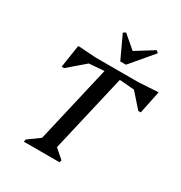

<svg xmlns="http://www.w3.org/2000/svg" viewBox="-210 -1071 1146 1218"><g transform="rotate(30 363.5 -462.0)"><path d="M142.5 0 146.7 -18.3 266.3 -104.9 221.4 -39 372.4 -690H484.7L333.7 -39L306.3 -105.8L408.3 -17.1L404.1 0ZM112.5 -531.6 138 -698H150.5L270.1 -690L263.7 -646L130.3 -531.6ZM142.9 -626.9 157.1 -690H410.3L400.3 -647.2ZM693.8 -626.5 438.3 -646.8 448.3 -690H708.9ZM674.2 -531.6 572.8 -646 582.8 -690 714.1 -698H726.7L692 -531.6ZM417.9 -746.7 340.4 -913 358.3 -924.2 466.5 -831.5H434.1L582.3 -924.2L598.3 -910.6L459.6 -746.7Z"/></g></svg>

Font: Platypi Light
Style: Italic
Weight: 300
Italic angle: -13°
Designer: David Sargent
Foundry: Bolt Cutter Type
Version: Version 1.200